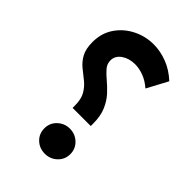

<svg xmlns="http://www.w3.org/2000/svg" viewBox="-205 -761 844 844"><g transform="rotate(45 217.0 -339.5)"><path d="M38.6 -496.1Q38.6 -550.8 66.2 -591.8Q93.8 -632.8 139.2 -656Q184.6 -679.2 236.8 -679.2Q277.8 -679.2 319.8 -663.3Q361.8 -647.5 399.4 -612.8L347.7 -516.1Q321.3 -539.1 293.7 -549.3Q266.1 -559.6 240.7 -559.6Q203.6 -559.6 177.5 -541.5Q151.4 -523.4 151.4 -494.6Q151.4 -473.1 165.8 -456.3Q180.2 -439.5 201.7 -421.6Q223.1 -403.8 244.4 -380.9Q265.6 -357.9 280 -324.7Q294.4 -291.5 294.4 -243.7V-229.5H181.6V-243.2Q181.6 -284.2 167.2 -308.6Q152.8 -333 131.6 -349.9Q110.4 -366.7 88.9 -384Q67.4 -401.4 53 -427.2Q38.6 -453.1 38.6 -496.1ZM157.2 -78.6Q157.2 -111.8 181.2 -134.3Q205.1 -156.7 237.8 -156.7Q271 -156.7 294.7 -134.3Q318.4 -111.8 318.4 -78.6Q318.4 -45.4 294.7 -22.9Q271 -0.5 237.8 -0.5Q203.6 -0.5 180.4 -22.7Q157.2 -44.9 157.2 -78.6Z"/></g></svg>

Font: Vazirmatn UI SemiBold
Style: Regular
Weight: 600
Designer: Saber Rastikerdar
Foundry: Saber Rastikerdar
Version: Version 33.003